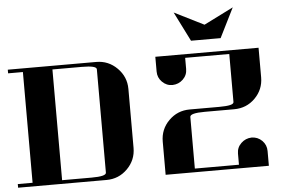

<svg xmlns="http://www.w3.org/2000/svg" viewBox="-55 -916 1495 997"><g transform="rotate(-5 692.0 -418.0)"><path d="M769 0V-172.9Q769 -237.3 814 -282.2Q858.9 -327.1 922.9 -327.1H1077.1Q1115.7 -327.1 1134.5 -331.8Q1153.3 -336.4 1152.8 -346.2V-596.2H922.9V-538.1Q922.9 -505.9 899.9 -483.9Q877.4 -462.4 845.7 -461.4Q814.5 -460.9 791.5 -483.9Q769 -506.3 769 -538.1V-615.2H1307.1V-460.9Q1307.1 -397.5 1262.2 -352.5Q1217.8 -308.1 1152.8 -308.1H1000Q922.9 -308.1 922.9 -288.1V-19H1152.8V-77.1Q1152.8 -108.9 1175.8 -130.9Q1198.7 -152.8 1230 -153.8Q1262.2 -153.8 1285.2 -130.9Q1307.1 -108.4 1307.1 -77.1V0ZM883.8 -835.9 1038.1 -758.8 1191.9 -835.9 1115.2 -682.1H960.9ZM0 0V-19H77.1V-596.2H0V-615.2H460.9Q524.4 -615.2 569.8 -569.8Q615.2 -524.4 615.2 -460.9V-153.8Q615.2 -90.3 569.8 -44.9Q524.9 0 460.9 0ZM231 -19H384.8Q460.9 -19 460.9 -38.1V-577.1Q460.9 -596.2 384.8 -596.2H231Z"/></g></svg>

Font: Hjet
Style: Regular
Weight: 400
Designer: T. Christopher White
Version: Version 1.2